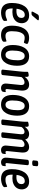

<svg xmlns="http://www.w3.org/2000/svg" viewBox="1434 -2192 765 3673"><g transform="rotate(90 1816.5 -355.5)"><path d="M222 7Q37 7 37 -198Q37 -352 98 -441Q159 -530 277 -530Q320 -530 349 -516Q378 -502 394.5 -480.5Q411 -459 417.5 -435.5Q424 -412 424 -393Q424 -333 396 -292.5Q368 -252 320 -231Q272 -210 211 -210Q189 -210 172.5 -212Q156 -214 142 -216Q142 -210 142 -204Q142 -137 163.5 -107.5Q185 -78 234 -78Q276 -78 303 -86Q330 -94 345.5 -102Q361 -110 369 -110Q377 -110 379 -91.5Q381 -73 381 -59Q381 -41 356 -26Q331 -11 294 -2Q257 7 222 7ZM194 -287Q227 -287 256.5 -296Q286 -305 304.5 -326.5Q323 -348 323 -385Q323 -412 308.5 -429.5Q294 -447 268 -447Q211 -447 183.5 -402.5Q156 -358 147 -290Q159 -288 170.5 -287.5Q182 -287 194 -287ZM227 -575Q201 -575 201 -587Q201 -592 205 -600.5Q209 -609 214 -619L254 -691Q261 -704 274.5 -711Q288 -718 324 -718Q348 -718 358 -714.5Q368 -711 368 -704Q368 -696 360 -687Q352 -678 338 -661L287 -601Q273 -583 261.5 -579Q250 -575 227 -575Z M650 7Q471 7 471 -202Q471 -265 483.5 -323.5Q496 -382 523.5 -428.5Q551 -475 596 -502.5Q641 -530 706 -530Q734 -530 760.5 -524Q787 -518 804 -509Q821 -500 821 -490Q821 -485 816.5 -470.5Q812 -456 805 -443Q798 -430 790 -430Q781 -430 759.5 -437.5Q738 -445 703 -445Q664 -445 639 -422.5Q614 -400 600.5 -363.5Q587 -327 582 -284Q577 -241 577 -200Q577 -137 598.5 -107.5Q620 -78 667 -78Q706 -78 731.5 -87.5Q757 -97 767 -97Q775 -97 777 -78.5Q779 -60 779 -46Q779 -30 759 -18Q739 -6 709.5 0.5Q680 7 650 7Z M1023 7Q936 7 888.5 -49Q841 -105 841 -218Q841 -279 853 -335Q865 -391 891 -435Q917 -479 958 -504.5Q999 -530 1057 -530Q1144 -530 1191 -473Q1238 -416 1238 -302Q1238 -241 1226 -185.5Q1214 -130 1188.5 -87Q1163 -44 1122.5 -18.5Q1082 7 1023 7ZM1031 -78Q1062 -78 1082 -98.5Q1102 -119 1113 -153Q1124 -187 1128.5 -228.5Q1133 -270 1133 -313Q1133 -445 1049 -445Q1018 -445 998 -424.5Q978 -404 967 -370Q956 -336 951.5 -294Q947 -252 947 -209Q947 -78 1031 -78Z M1666 7Q1622 7 1598 -20Q1574 -47 1579 -104L1605 -360Q1606 -366 1606 -371.5Q1606 -377 1606 -382Q1606 -411 1594.5 -426.5Q1583 -442 1555 -442Q1528 -442 1500 -426Q1472 -410 1454 -383L1416 -23Q1414 2 1369 2H1352Q1309 2 1312 -25L1348 -366Q1351 -393 1352.5 -416.5Q1354 -440 1354 -460Q1354 -472 1353.5 -481Q1353 -490 1353 -499Q1353 -508 1366.5 -513Q1380 -518 1396.5 -520Q1413 -522 1423 -522Q1440 -522 1445.5 -509Q1451 -496 1451 -476Q1451 -462 1449 -446Q1476 -485 1515 -507.5Q1554 -530 1599 -530Q1654 -530 1683.5 -497Q1713 -464 1713 -403Q1713 -396 1713 -388.5Q1713 -381 1712 -373L1684 -114Q1680 -78 1705 -78Q1715 -78 1722 -81Q1729 -84 1734 -84Q1744 -84 1741 -63Q1740 -53 1737.5 -40.5Q1735 -28 1732 -21Q1728 -9 1707.5 -1Q1687 7 1666 7Z M1978 7Q1891 7 1843.5 -49Q1796 -105 1796 -218Q1796 -279 1808 -335Q1820 -391 1846 -435Q1872 -479 1913 -504.5Q1954 -530 2012 -530Q2099 -530 2146 -473Q2193 -416 2193 -302Q2193 -241 2181 -185.5Q2169 -130 2143.5 -87Q2118 -44 2077.5 -18.5Q2037 7 1978 7ZM1986 -78Q2017 -78 2037 -98.5Q2057 -119 2068 -153Q2079 -187 2083.5 -228.5Q2088 -270 2088 -313Q2088 -445 2004 -445Q1973 -445 1953 -424.5Q1933 -404 1922 -370Q1911 -336 1906.5 -294Q1902 -252 1902 -209Q1902 -78 1986 -78Z M2851 7Q2808 7 2784 -20Q2760 -47 2765 -100L2791 -359Q2791 -366 2791.5 -373.5Q2792 -381 2792 -391Q2792 -442 2745 -442Q2718 -442 2695.5 -427.5Q2673 -413 2655 -388L2615 -23Q2612 2 2570 2H2552Q2509 2 2511 -23L2547 -359Q2547 -366 2547.5 -373.5Q2548 -381 2548 -391Q2548 -442 2501 -442Q2477 -442 2452 -426.5Q2427 -411 2409 -383L2371 -23Q2369 2 2325 2H2307Q2263 2 2266 -24L2303 -366Q2306 -393 2307.5 -416.5Q2309 -440 2309 -460Q2309 -472 2308.5 -481Q2308 -490 2308 -499Q2308 -508 2321.5 -513Q2335 -518 2351.5 -520Q2368 -522 2378 -522Q2395 -522 2400.5 -509Q2406 -496 2406 -476Q2406 -462 2404 -447Q2428 -482 2464.5 -506Q2501 -530 2546 -530Q2582 -530 2610.5 -512.5Q2639 -495 2649 -455Q2675 -487 2712 -508.5Q2749 -530 2791 -530Q2841 -530 2869.5 -501Q2898 -472 2898 -411Q2898 -398 2897.5 -389Q2897 -380 2896 -371L2870 -114Q2866 -78 2891 -78Q2900 -78 2907.5 -81Q2915 -84 2920 -84Q2929 -84 2926 -63Q2925 -53 2923 -40.5Q2921 -28 2918 -21Q2914 -9 2893.5 -1Q2873 7 2851 7Z M3082 7Q3062 7 3040.5 -3Q3019 -13 3005.5 -39Q2992 -65 2997 -114L3037 -500Q3040 -525 3085 -525H3096Q3122 -525 3131.5 -518Q3141 -511 3140 -497L3101 -114Q3098 -95 3102.5 -86.5Q3107 -78 3121 -78Q3133 -78 3140 -81Q3147 -84 3152 -84Q3161 -84 3158 -63Q3157 -52 3155 -40Q3153 -28 3150 -21Q3146 -9 3125.5 -1Q3105 7 3082 7ZM3099 -589Q3070 -589 3058.5 -595.5Q3047 -602 3048 -614L3055 -679Q3056 -691 3069 -697.5Q3082 -704 3111 -704Q3139 -704 3150 -697.5Q3161 -691 3160 -679L3154 -614Q3152 -589 3099 -589Z M3401 7Q3216 7 3216 -198Q3216 -352 3277 -441Q3338 -530 3456 -530Q3499 -530 3528 -516Q3557 -502 3573.5 -480.5Q3590 -459 3596.5 -435.5Q3603 -412 3603 -393Q3603 -333 3575 -292.5Q3547 -252 3499 -231Q3451 -210 3390 -210Q3368 -210 3351.5 -212Q3335 -214 3321 -216Q3321 -210 3321 -204Q3321 -137 3342.5 -107.5Q3364 -78 3413 -78Q3455 -78 3482 -86Q3509 -94 3524.5 -102Q3540 -110 3548 -110Q3556 -110 3558 -91.5Q3560 -73 3560 -59Q3560 -41 3535 -26Q3510 -11 3473 -2Q3436 7 3401 7ZM3373 -287Q3406 -287 3435.5 -296Q3465 -305 3483.5 -326.5Q3502 -348 3502 -385Q3502 -412 3487.5 -429.5Q3473 -447 3447 -447Q3390 -447 3362.5 -402.5Q3335 -358 3326 -290Q3338 -288 3349.5 -287.5Q3361 -287 3373 -287Z"/></g></svg>

Font: Asap Condensed Condensed Medium
Style: Italic
Weight: 500
Width: 3
Italic angle: -6°
Designer: Pablo Cosgaya
Foundry: Omnibus-Type
Version: Version 3.001; ttfautohint (v1.8.4.7-5d5b)